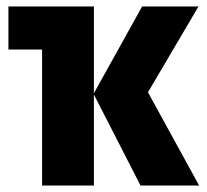

<svg xmlns="http://www.w3.org/2000/svg" viewBox="-20 -573 640 593"><path d="M270 0V-281L414 0H595L437 -288L593 -553H419L270 -285V-553H6V-420H110V0Z"/></svg>

Font: Noto Sans Mono UI ExtraBold
Style: Regular
Weight: 800
Designer: Monotype Design team
Foundry: Monotype Imaging Inc.
Version: 1.000